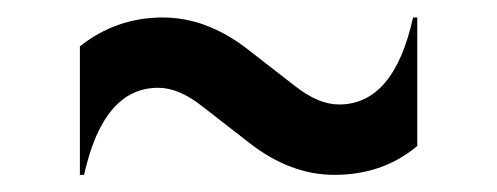

<svg xmlns="http://www.w3.org/2000/svg" viewBox="-20 -473 580 224"><path d="M73.2 -418.9Q115.7 -452.6 169.9 -452.6Q221.2 -452.6 269 -415.5L324.2 -372.6Q351.6 -351.1 375.5 -351.1Q439.5 -351.1 461.9 -452.6H466.8V-302.7Q426.8 -269 370.1 -269Q318.8 -269 271 -306.2L215.8 -349.1Q188.5 -370.6 164.6 -370.6Q100.6 -370.6 78.1 -269H73.2Z"/></svg>

Font: Classica
Style: Book
Weight: 400
Designer: Wojciech Kalinowski "wmk69" (wmk69@o2.pl)
Foundry: Wojciech Kalinowski "wmk69" (wmk69@o2.pl)
Version: Version 2.1.1; 2021-05-14